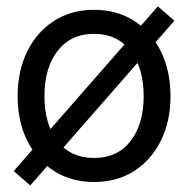

<svg xmlns="http://www.w3.org/2000/svg" viewBox="-20 -558 589 601"><path d="M274.4 11.7Q203.1 11.7 149.2 -22.7Q95.2 -57.1 65.2 -117.7Q35.2 -178.2 35.2 -256.8Q35.2 -335.9 65.2 -397Q95.2 -458 149.2 -492.7Q203.1 -527.3 274.4 -527.3Q346.2 -527.3 399.9 -492.7Q453.6 -458 483.6 -397Q513.7 -335.9 513.7 -256.8Q513.7 -178.2 483.6 -117.7Q453.6 -57.1 399.9 -22.7Q346.2 11.7 274.4 11.7ZM274.4 -63.5Q347.7 -63.5 388.7 -116.5Q429.7 -169.4 429.7 -256.8Q429.7 -345.2 388.4 -398.7Q347.2 -452.1 274.4 -452.1Q201.7 -452.1 160.4 -398.9Q119.1 -345.7 119.1 -256.8Q119.1 -168.9 160.2 -116.2Q201.2 -63.5 274.4 -63.5ZM74.7 22.5 22.9 -22.5 474.1 -538.1 525.9 -493.2Z"/></svg>

Font: Inter Display
Style: Regular
Weight: 400
Designer: Rasmus Andersson
Foundry: rsms
Version: Version 4.001;git-9221beed3